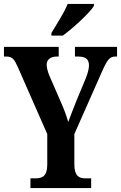

<svg xmlns="http://www.w3.org/2000/svg" viewBox="-20 -951 612 971"><path d="M240 -784V-771H298C352 -811 434 -886 455 -921V-931H322C305 -886 266 -829 240 -784ZM134 0H441V-49H411C381 -49 356 -60 356 -120V-273L495 -587C522 -648 534 -665 563 -665H572V-714H359V-665H375C411 -665 430 -653 430 -620C430 -608 426 -586 415 -558L368 -445C351 -402 336 -364 325 -334C316 -365 306 -394 289 -432L229 -570C222 -587 216 -609 216 -624C216 -648 234 -665 267 -665H277V-714H0V-665H11C44 -665 52 -651 70 -612L219 -273V-118C219 -60 194 -49 158 -49H134Z"/></svg>

Font: Noto Serif Bengali ExtraCondensed
Style: Bold
Weight: 700
Width: 2
Designer: Juan Bruce, Universal Thirst, Indian Type Foundry and the Monotype Design Team.
Foundry: Monotype Imaging Inc.
Version: Version 2.003